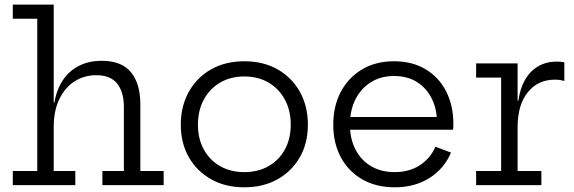

<svg xmlns="http://www.w3.org/2000/svg" viewBox="-20 -810 2510 840"><path d="M215 -62H309.5V0H36V-62H143V-728H36V-790H215ZM522 -62V-342Q522 -407 492.8 -444Q463.5 -481 401 -481Q348.5 -481 306.5 -454.2Q264.5 -427.5 239.8 -376.8Q215 -326 215 -254.5L198 -361H218Q228 -419.5 255.8 -460.2Q283.5 -501 326.5 -522.5Q369.5 -544 425 -544Q512 -544 553 -494Q594 -444 594 -353.5V-62H696V0H428V-62Z M1049 9.5Q966 9.5 903.5 -25.8Q841 -61 806 -122.5Q771 -184 771 -264.5Q771 -345.5 806 -408.2Q841 -471 903.5 -506.5Q966 -542 1049 -542Q1132 -542 1194.5 -506.5Q1257 -471 1292 -408.2Q1327 -345.5 1327 -264.5Q1327 -184 1292 -122.5Q1257 -61 1194.5 -25.8Q1132 9.5 1049 9.5ZM1049 -57Q1109 -57 1154.8 -83Q1200.5 -109 1226.2 -155.8Q1252 -202.5 1252 -264.5Q1252 -327 1226.2 -374.5Q1200.5 -422 1154.8 -448.8Q1109 -475.5 1049 -475.5Q989 -475.5 943.2 -448.8Q897.5 -422 871.8 -374.5Q846 -327 846 -264.5Q846 -202.5 871.8 -155.8Q897.5 -109 943.2 -83Q989 -57 1049 -57Z M1707.5 9.5Q1625 9.5 1564.5 -25.5Q1504 -60.5 1471 -122.2Q1438 -184 1438 -264.5Q1438 -346 1471.2 -408.5Q1504.5 -471 1564.2 -506.5Q1624 -542 1703.5 -542Q1783.5 -542 1842 -507Q1900.5 -472 1932 -410Q1963.5 -348 1963.5 -267Q1963.5 -257.5 1963.2 -252Q1963 -246.5 1962 -242.5H1891Q1891.5 -248.5 1891.8 -255.8Q1892 -263 1892 -272.5Q1892 -332 1869.2 -378.2Q1846.5 -424.5 1804.5 -451Q1762.5 -477.5 1703.5 -477.5Q1646 -477.5 1602.5 -450.2Q1559 -423 1535 -375.2Q1511 -327.5 1511 -264.5Q1511 -203.5 1534.8 -156.8Q1558.5 -110 1602.5 -83.5Q1646.5 -57 1707 -57Q1770 -57 1816.2 -86.8Q1862.5 -116.5 1885 -168L1953 -142.5Q1923.5 -72 1858.8 -31.2Q1794 9.5 1707.5 9.5ZM1483.5 -242.5V-298H1940.5L1961.5 -242.5Z M2244.5 -62H2348.5V0H2063V-62H2172.5V-470.5H2063V-532.5H2244.5ZM2449 -456Q2440 -458.5 2429.8 -460Q2419.5 -461.5 2407.5 -461.5Q2333.5 -461.5 2289 -406.2Q2244.5 -351 2244.5 -253L2227.5 -369.5H2248Q2255 -422.5 2277 -460.8Q2299 -499 2334.2 -519.8Q2369.5 -540.5 2417 -540.5Q2426 -540.5 2433.2 -539.8Q2440.5 -539 2449 -537.5Z"/></svg>

Font: Hepta Slab ExtraLight
Style: Regular
Weight: 400
Version: Version 1.102